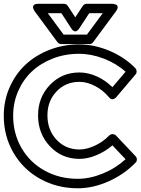

<svg xmlns="http://www.w3.org/2000/svg" viewBox="-22 -967 747 1020"><path d="M-2 -352.1Q-2 -432.1 28.8 -502.4Q59.6 -572.8 112.8 -622.8Q166 -672.9 240 -701.9Q314 -731 397 -731Q479.5 -731 559.8 -697Q640.1 -663.1 696.8 -605Q703.1 -598.6 703.6 -588.4Q704.1 -578.1 698.2 -571.8L595.2 -450.2Q574.2 -429.2 557.1 -450.2Q525.9 -487.8 483.2 -510Q440.4 -532.2 399.9 -532.2Q327.1 -532.2 278.6 -481.4Q230 -430.7 230 -354Q230 -275.9 278.6 -224.4Q327.1 -172.9 399.9 -172.9Q438 -172.9 481.4 -192.9Q524.9 -212.9 558.1 -247.1Q564.9 -253.9 575.2 -254.4Q585.4 -254.9 594.2 -247.1L698.2 -137.2Q705.1 -129.9 705.1 -119.6Q705.1 -109.4 698.2 -103Q638.2 -41 555.7 -3.9Q473.1 33.2 391.1 33.2Q280.8 33.2 190.7 -17.1Q100.6 -67.4 49.3 -155.8Q-2 -244.1 -2 -352.1ZM47.9 -352.1Q47.9 -257.8 92 -181.2Q136.2 -104.5 214.8 -60.8Q293.5 -17.1 391.1 -17.1Q456.1 -17.1 524.4 -45.2Q592.8 -73.2 645 -121.1L575.2 -194.8Q537.1 -162.1 490.5 -142.6Q443.8 -123 399.9 -123Q306.2 -123 243.2 -189.9Q180.2 -256.8 180.2 -354Q180.2 -450.2 243.4 -516.1Q306.6 -582 399.9 -582Q445.8 -582 491.9 -561.3Q538.1 -540.5 575.2 -503.9L645 -585.9Q596.2 -629.9 529.8 -655.5Q463.4 -681.2 397 -681.2Q322.8 -681.2 257.8 -655.8Q192.9 -630.4 146.7 -586.7Q100.6 -543 74.2 -482.2Q47.9 -421.4 47.9 -352.1ZM162.1 -907.2Q161.6 -908.2 160.6 -909.7Q159.7 -911.1 157.7 -915Q155.8 -918.9 154.5 -922.9Q153.3 -926.8 153.8 -931.2Q154.3 -935.5 156.7 -939Q159.2 -942.4 165.8 -944.6Q172.4 -946.8 182.1 -946.8H316.9Q330.6 -946.8 337.9 -936L377.9 -875L418 -936Q425.8 -946.8 439 -946.8H574.2Q576.2 -946.8 579.3 -946.5Q582.5 -946.3 589.4 -944.3Q596.2 -942.4 599.9 -938.7Q603.5 -935.1 603 -926.8Q602.5 -918.5 594.2 -907.2L473.1 -743.2Q465.8 -732.9 453.1 -732.9H303.2Q291.5 -732.9 283.2 -743.2ZM231.9 -897 315.9 -783.2H439.9L523.9 -897H452.1L398.9 -815.9Q392.6 -806.2 385.7 -802.5Q378.9 -798.8 374 -800.8Q369.1 -802.7 365.2 -805.9Q361.3 -809.1 359.4 -812.5L356.9 -815.9L304.2 -897Z"/></svg>

Font: Trueno Bold Outline
Style: Regular
Weight: 700
Width: 6
Designer: Julieta Ulanovsky
Foundry: Julieta Ulanovsky
Version: Version 3.001b | FøM Fix